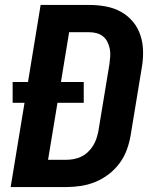

<svg xmlns="http://www.w3.org/2000/svg" viewBox="-20 -755 640 775"><path d="M23 0 79 -340H31V-424H93L144 -735H340Q374 -735 407 -729Q440 -723 468 -707.5Q496 -692 516.5 -667.5Q537 -643 547 -612Q557 -581 557.5 -547Q558 -513 552 -480L507 -207Q502 -178 491.5 -149.5Q481 -121 462.5 -96Q444 -71 418.5 -51.5Q393 -32 364.5 -20.5Q336 -9 306.5 -4.5Q277 0 248 0ZM174 -110H248Q263 -110 278.5 -113Q294 -116 308.5 -123Q323 -130 335 -141.5Q347 -153 355.5 -166.5Q364 -180 369 -195Q374 -210 377 -225L422 -498Q424 -513 425 -528.5Q426 -544 423 -558.5Q420 -573 413.5 -586Q407 -599 396 -608Q385 -617 370.5 -621Q356 -625 340 -625H259L226 -424H318V-340H212Z"/></svg>

Font: Iosevka Curly XBdExObl
Style: Regular
Weight: 800
Width: 7
Italic angle: -9°
Monospace: yes
Designer: Belleve Invis
Foundry: Belleve Invis
Version: Version 11.1.0; ttfautohint (v1.8.3)